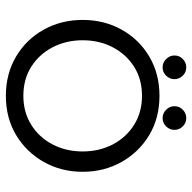

<svg xmlns="http://www.w3.org/2000/svg" viewBox="-20 -636 669 670"><g transform="rotate(90 315.0 -301.5)"><path d="M315 13Q238 13 178 -22.5Q118 -58 84 -119Q50 -180 50 -255Q50 -330 84 -391Q118 -452 178 -487.5Q238 -523 315 -523Q392 -523 451.5 -487.5Q511 -452 545.5 -391Q580 -330 580 -255Q580 -180 545.5 -119Q511 -58 451.5 -22.5Q392 13 315 13ZM315 -48Q372 -48 416 -75.5Q460 -103 484.5 -150Q509 -197 509 -255Q509 -313 484.5 -360Q460 -407 416 -434.5Q372 -462 315 -462Q257 -462 213.5 -434.5Q170 -407 145.5 -360Q121 -313 121 -255Q121 -197 145.5 -150Q170 -103 213.5 -75.5Q257 -48 315 -48ZM392.4 -533.9Q375.9 -533.9 363.5 -546.3Q351.1 -558.7 351.1 -575.2Q351.1 -592.6 363.5 -604.5Q375.9 -616.5 392.4 -616.5Q409.7 -616.5 421.7 -604.1Q433.7 -591.7 433.7 -575.2Q433.7 -558.7 421.7 -546.3Q409.7 -533.9 392.4 -533.9ZM215.4 -533.9Q198.9 -533.9 186.5 -546.3Q174.1 -558.7 174.1 -575.2Q174.1 -592.6 186.5 -604.5Q198.9 -616.5 215.4 -616.5Q232.7 -616.5 244.7 -604.1Q256.7 -591.7 256.7 -575.2Q256.7 -558.7 244.7 -546.3Q232.7 -533.9 215.4 -533.9Z"/></g></svg>

Font: MuseoModerno SemiBold Light
Style: Regular
Weight: 300
Version: Version 1.001